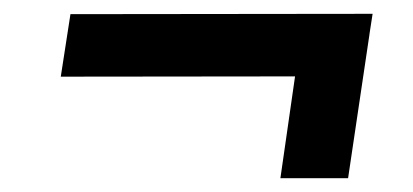

<svg xmlns="http://www.w3.org/2000/svg" viewBox="-20 -429 598 278"><path d="M68 -318 82 -408.5 519.5 -409 505.5 -318.5ZM386 -171 416 -379.5H515L484 -171Z"/></svg>

Font: Public Sans Thin SemiBold
Style: Italic
Weight: 600
Italic angle: -8°
Version: Version 2.001